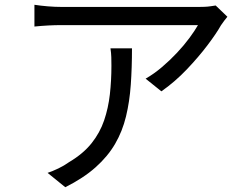

<svg xmlns="http://www.w3.org/2000/svg" viewBox="-20 -746 1040 803"><path d="M931 -676Q925 -669 917.5 -659Q910 -649 904 -640Q885 -606 847.5 -556.5Q810 -507 761 -455.5Q712 -404 655 -364L589 -417Q624 -437 657.5 -465.5Q691 -494 720.5 -525.5Q750 -557 772.5 -587.5Q795 -618 808 -641Q792 -641 756.5 -641Q721 -641 672.5 -641Q624 -641 569 -641Q514 -641 460 -641Q406 -641 359 -641Q312 -641 280 -641Q248 -641 238 -641Q210 -641 182 -639.5Q154 -638 124 -635V-726Q150 -722 180 -719.5Q210 -717 238 -717Q248 -717 281 -717Q314 -717 361.5 -717Q409 -717 465 -717Q521 -717 576.5 -717Q632 -717 681 -717Q730 -717 764.5 -717Q799 -717 812 -717Q822 -717 835.5 -717.5Q849 -718 862 -720Q875 -722 882 -723ZM532 -544Q532 -463 527 -392Q522 -321 507 -259Q492 -197 461.5 -144.5Q431 -92 380 -46.5Q329 -1 253 37L179 -23Q200 -30 224 -41.5Q248 -53 269 -68Q328 -103 363 -147Q398 -191 415.5 -242.5Q433 -294 439.5 -351.5Q446 -409 446 -471Q446 -490 445.5 -507Q445 -524 442 -544Z"/></svg>

Font: Noto Sans HK
Style: Regular
Weight: 400
Designer: Ryoko NISHIZUKA 西塚涼子 (kana, bopomofo & ideographs); Paul D. Hunt (Latin, Greek & Cyrillic); Sandoll Communications 산돌커뮤니
Foundry: Adobe
Version: Version 2.004-H2;hotconv 1.0.118;makeotfexe 2.5.65603